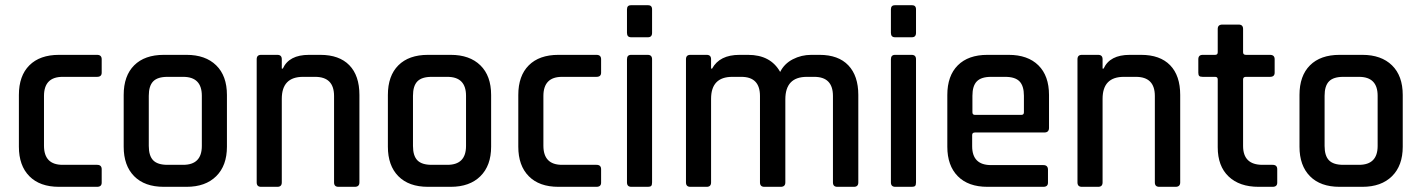

<svg xmlns="http://www.w3.org/2000/svg" viewBox="-20 -722 5493 742"><path d="M373 -68V-16Q373 0 355 0H208Q134 0 93.5 -41Q53 -82 53 -155V-355Q53 -429 93.5 -469.5Q134 -510 208 -510H355Q373 -510 373 -493V-441Q373 -425 355 -425H222Q150 -425 150 -351V-159Q150 -85 222 -85H355Q373 -85 373 -68Z M701 0H613Q539 0 498.5 -41Q458 -82 458 -155V-355Q458 -429 498.5 -469.5Q539 -510 613 -510H701Q774 -510 815.5 -469.5Q857 -429 857 -355V-155Q857 -82 815.5 -41Q774 0 701 0ZM627 -85H688Q760 -85 760 -158V-352Q760 -425 688 -425H627Q589 -425 572 -407.5Q555 -390 555 -352V-158Q555 -120 572 -102.5Q589 -85 627 -85Z M1052 0H989Q972 0 972 -17V-493Q972 -510 989 -510H1052Q1069 -510 1069 -493V-457H1073Q1097 -510 1174 -510H1218Q1291 -510 1330 -470Q1369 -430 1369 -355V-17Q1369 0 1351 0H1288Q1271 0 1271 -17V-351Q1271 -425 1198 -425H1151Q1069 -425 1069 -340V-17Q1069 0 1052 0Z M1722 0H1634Q1560 0 1519.5 -41Q1479 -82 1479 -155V-355Q1479 -429 1519.5 -469.5Q1560 -510 1634 -510H1722Q1795 -510 1836.5 -469.5Q1878 -429 1878 -355V-155Q1878 -82 1836.5 -41Q1795 0 1722 0ZM1648 -85H1709Q1781 -85 1781 -158V-352Q1781 -425 1709 -425H1648Q1610 -425 1593 -407.5Q1576 -390 1576 -352V-158Q1576 -120 1593 -102.5Q1610 -85 1648 -85Z M2303 -68V-16Q2303 0 2285 0H2138Q2064 0 2023.5 -41Q1983 -82 1983 -155V-355Q1983 -429 2023.5 -469.5Q2064 -510 2138 -510H2285Q2303 -510 2303 -493V-441Q2303 -425 2285 -425H2152Q2080 -425 2080 -351V-159Q2080 -85 2152 -85H2285Q2303 -85 2303 -68Z M2403 -595V-686Q2403 -702 2419 -702H2484Q2500 -702 2500 -686V-595Q2500 -578 2484 -578H2419Q2403 -578 2403 -595ZM2403 -17V-493Q2403 -510 2419 -510H2483Q2500 -510 2500 -493V-17Q2500 -7 2496.5 -3.5Q2493 0 2484 0H2420Q2403 0 2403 -17Z M2711 0H2648Q2631 0 2631 -17V-493Q2631 -510 2648 -510H2711Q2728 -510 2728 -493V-457H2732Q2761 -510 2838 -510H2871Q2958 -510 2995 -444Q3011 -476 3044 -493Q3077 -510 3115 -510H3147Q3220 -510 3258.5 -469.5Q3297 -429 3297 -355V-17Q3297 0 3280 0H3216Q3199 0 3199 -17V-351Q3199 -425 3127 -425H3098Q3015 -425 3015 -338V-17Q3015 0 2997 0H2934Q2917 0 2917 -17V-351Q2917 -425 2845 -425H2810Q2728 -425 2728 -340V-17Q2728 0 2711 0Z M3423 -595V-686Q3423 -702 3439 -702H3504Q3520 -702 3520 -686V-595Q3520 -578 3504 -578H3439Q3423 -578 3423 -595ZM3423 -17V-493Q3423 -510 3439 -510H3503Q3520 -510 3520 -493V-17Q3520 -7 3516.5 -3.5Q3513 0 3504 0H3440Q3423 0 3423 -17Z M4012 0H3796Q3722 0 3681.5 -41Q3641 -82 3641 -155V-355Q3641 -429 3681.5 -469.5Q3722 -510 3796 -510H3878Q3952 -510 3993 -469.5Q4034 -429 4034 -355V-228Q4034 -210 4016 -210H3748Q3737 -210 3737 -200V-157Q3737 -84 3810 -84H4012Q4030 -84 4030 -66V-16Q4030 0 4012 0ZM3748 -278H3927Q3937 -278 3937 -288V-352Q3937 -390 3920 -407.5Q3903 -425 3865 -425H3810Q3772 -425 3755 -407.5Q3738 -390 3738 -352V-288Q3738 -278 3748 -278Z M4224 0H4161Q4144 0 4144 -17V-493Q4144 -510 4161 -510H4224Q4241 -510 4241 -493V-457H4245Q4269 -510 4346 -510H4390Q4463 -510 4502 -470Q4541 -430 4541 -355V-17Q4541 0 4523 0H4460Q4443 0 4443 -17V-351Q4443 -425 4370 -425H4323Q4241 -425 4241 -340V-17Q4241 0 4224 0Z M4676 -425H4628Q4618 -425 4614.5 -428.5Q4611 -432 4611 -441V-493Q4611 -510 4628 -510H4676Q4686 -510 4686 -520V-610Q4686 -627 4704 -627H4767Q4784 -627 4784 -610V-520Q4784 -510 4795 -510H4888Q4906 -510 4906 -493V-441Q4906 -425 4888 -425H4795Q4784 -425 4784 -415V-158Q4784 -85 4859 -85H4898Q4916 -85 4916 -68V-16Q4916 0 4898 0H4844Q4770 0 4728 -40Q4686 -80 4686 -153V-415Q4686 -425 4676 -425Z M5245 0H5157Q5083 0 5042.5 -41Q5002 -82 5002 -155V-355Q5002 -429 5042.5 -469.5Q5083 -510 5157 -510H5245Q5318 -510 5359.5 -469.5Q5401 -429 5401 -355V-155Q5401 -82 5359.5 -41Q5318 0 5245 0ZM5171 -85H5232Q5304 -85 5304 -158V-352Q5304 -425 5232 -425H5171Q5133 -425 5116 -407.5Q5099 -390 5099 -352V-158Q5099 -120 5116 -102.5Q5133 -85 5171 -85Z"/></svg>

Font: Rajdhani Semibold
Style: Regular
Weight: 600
Designer: Satya Rajpurohit, Jyotish Sonowal
Foundry: Indian Type Foundry
Version: Version 1.200;PS 1.0;hotconv 1.0.78;makeotf.lib2.5.61930; tt